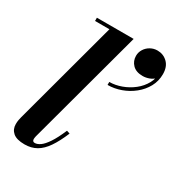

<svg xmlns="http://www.w3.org/2000/svg" viewBox="-182 -875 923 1000"><g transform="rotate(30 279.0 -375.0)"><path d="M116 10Q68 10 46 -9Q24 -28 24 -59Q24 -73 26.2 -84.5Q28.5 -96 30.5 -103.5L199.5 -730.5H113V-750H334L146.5 -56Q145.5 -51.5 144.8 -47Q144 -42.5 144 -39Q144 -23 158.5 -23Q174 -23 191.5 -35.5Q209 -48 229.2 -78.2Q249.5 -108.5 272.5 -162.5L291.5 -156Q267.5 -98.5 242.2 -61.8Q217 -25 186.5 -7.5Q156 10 116 10ZM336 -474.5V-492.5Q371 -492.5 407.5 -505.8Q444 -519 474.5 -543Q505 -567 523 -600Q541 -633 539.5 -672.5H556.5Q556.5 -650.5 543 -635.8Q529.5 -621 509.8 -613.5Q490 -606 470.5 -606Q431 -606 409.8 -627.5Q388.5 -649 388.5 -680.5Q388.5 -701.5 399.8 -719.8Q411 -738 430.2 -749Q449.5 -760 472.5 -760Q508 -760 533 -735.8Q558 -711.5 558 -667Q558 -625.5 538.8 -590.2Q519.5 -555 487.2 -529Q455 -503 415.5 -488.8Q376 -474.5 336 -474.5Z"/></g></svg>

Font: Bodoni Moda 11pt
Style: Bold Italic
Weight: 700
Italic angle: -13°
Designer: Owen Earl
Foundry: indestructible type
Version: Version 2.004